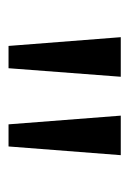

<svg xmlns="http://www.w3.org/2000/svg" viewBox="52 -806 298 441"><g transform="rotate(90 200.5 -585.0)"><path d="M155.8 -713.9 136.2 -456.1H85L64.9 -713.9ZM335.9 -713.9 315.9 -456.1H265.1L245.1 -713.9Z"/></g></svg>

Font: HunimalSansv1.5
Style: Regular
Weight: 400
Foundry: Ascender Corporation
Version: Version 1.10